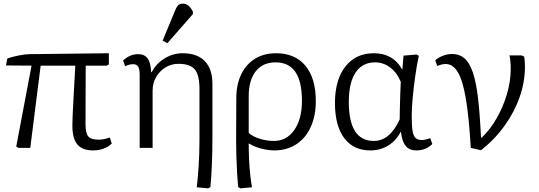

<svg xmlns="http://www.w3.org/2000/svg" viewBox="-20 -811 2957 1053"><path d="M491 14Q432 14 404.5 -18.5Q377 -51 377 -121Q377 -156 381 -232.5Q385 -309 393 -451H203L146 0H81L69 -7L153 -451L13 -452L20 -490Q44 -499 81.5 -506.5Q119 -514 143 -514L577 -519V-458L565 -451H450Q450 -376 449.5 -291.5Q449 -207 449 -132Q449 -81 464 -63Q479 -45 522 -45Q549 -45 582 -57L593 -24Q576 -6 548.5 4Q521 14 491 14Z M1122 222 1059 216Q1065 170 1069.5 98Q1074 26 1074 -47V-322Q1074 -399 1048.5 -430Q1023 -461 959 -461Q919 -461 887 -441Q855 -421 836 -388Q817 -355 817 -314V0H746V-403Q746 -433 737.5 -446Q729 -459 710 -459Q690 -459 666 -448L655 -479Q692 -514 738 -514Q773 -514 790 -490Q807 -466 809 -415H812Q836 -462 882.5 -490.5Q929 -519 982 -519Q1061 -519 1103 -476Q1145 -433 1145 -351V-56Q1145 22 1142 92Q1139 162 1134 215ZM898 -574 872 -588 938 -748Q947 -771 956 -781Q965 -791 983 -791Q1016 -791 1038 -747V-734Z M1299 222 1286 215Q1283 184 1280.5 141Q1278 98 1276.5 52Q1275 6 1275 -34L1276 -272Q1276 -347 1302.5 -402.5Q1329 -458 1378 -488.5Q1427 -519 1494 -519Q1598 -519 1655 -450.5Q1712 -382 1712 -257Q1712 -175 1684 -114Q1656 -53 1604.5 -19.5Q1553 14 1484 14Q1462 14 1435 9Q1408 4 1384 -5Q1360 -14 1346 -24H1344Q1344 16 1346 62Q1348 108 1352.5 149Q1357 190 1362 216ZM1482 -38Q1552 -38 1594 -98Q1636 -158 1636 -258Q1636 -469 1492 -469Q1421 -469 1382.5 -420Q1344 -371 1344 -283V-82Q1366 -62 1404.5 -50Q1443 -38 1482 -38Z M2011 14Q1918 14 1867.5 -54Q1817 -122 1817 -246Q1817 -373 1874 -446Q1931 -519 2030 -519Q2136 -519 2185 -431H2187L2193 -506L2265 -512L2277 -505Q2265 -449 2256.5 -387.5Q2248 -326 2243 -270.5Q2238 -215 2238 -175Q2238 -123 2242.5 -94Q2247 -65 2259.5 -54Q2272 -43 2294 -43Q2310 -43 2340 -53L2351 -21Q2315 14 2263 14Q2225 14 2205 -10.5Q2185 -35 2179 -87H2177Q2152 -39 2108.5 -12.5Q2065 14 2011 14ZM2030 -38Q2118 -38 2172 -156Q2172 -179 2173 -214.5Q2174 -250 2175 -289Q2176 -328 2178 -362Q2158 -412 2120.5 -440.5Q2083 -469 2037 -469Q1967 -469 1930 -413Q1893 -357 1893 -252Q1893 -38 2030 -38Z M2618 13 2562 0Q2552 -169 2535 -269.5Q2518 -370 2491 -415Q2464 -460 2424 -460Q2403 -460 2378 -449L2367 -480Q2383 -495 2408.5 -505Q2434 -515 2460 -515Q2499 -515 2526.5 -492Q2554 -469 2572.5 -416Q2591 -363 2601.5 -274.5Q2612 -186 2618 -56H2622Q2669 -101 2704.5 -163.5Q2740 -226 2760.5 -296Q2781 -366 2781 -433Q2781 -479 2774 -507H2841L2854 -501Q2859 -484 2859 -445Q2859 -362 2830 -279Q2801 -196 2747 -121Q2693 -46 2618 13Z"/></svg>

Font: Literata 12pt Light
Style: Regular
Weight: 300
Designer: Latin by Veronika Burian and Jose Scaglione. Greek by Irene Vlachou. Cyrillic by Vera Evstafieva.
Foundry: TypeTogether
Version: Version 3.002